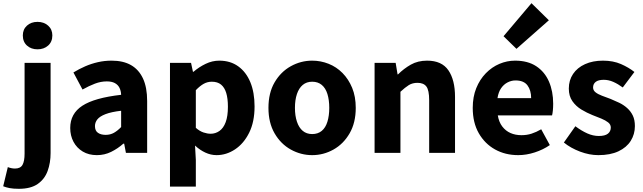

<svg xmlns="http://www.w3.org/2000/svg" viewBox="-77 -958 4030 1203"><path d="M41 225Q6 225 -17 220.5Q-40 216 -57 209L-28 89Q-18 93 -6.5 95.5Q5 98 17 98Q51 98 64 75Q77 52 77 5V-564H240V1Q240 62 221.5 113Q203 164 159.5 194.5Q116 225 41 225ZM158 -649Q118 -649 92 -672.5Q66 -696 66 -736Q66 -774 92 -797.5Q118 -821 158 -821Q198 -821 224.5 -797.5Q251 -774 251 -736Q251 -696 224.5 -672.5Q198 -649 158 -649Z M530 14Q479 14 441.5 -8.5Q404 -31 383.5 -69.5Q363 -108 363 -156Q363 -246 439 -295.5Q515 -345 682 -364Q681 -389 671.5 -408Q662 -427 642.5 -437.5Q623 -448 592 -448Q555 -448 518 -434Q481 -420 440 -397L383 -504Q419 -526 457 -542.5Q495 -559 536.5 -568.5Q578 -578 622 -578Q695 -578 744 -550Q793 -522 819 -466Q845 -410 845 -325V0H712L701 -58H696Q661 -27 619.5 -6.5Q578 14 530 14ZM585 -113Q614 -113 637 -126Q660 -139 682 -162V-264Q621 -257 584.5 -243Q548 -229 533 -210Q518 -191 518 -168Q518 -139 536.5 -126Q555 -113 585 -113Z M988 211V-564H1120L1132 -508H1135Q1170 -538 1211.5 -558Q1253 -578 1297 -578Q1366 -578 1415.5 -542.5Q1465 -507 1491.5 -443Q1518 -379 1518 -291Q1518 -194 1484 -126Q1450 -58 1395.5 -22Q1341 14 1280 14Q1244 14 1209.5 -2Q1175 -18 1145 -46L1150 44V211ZM1243 -120Q1273 -120 1298 -137.5Q1323 -155 1337 -192.5Q1351 -230 1351 -289Q1351 -341 1340.5 -375.5Q1330 -410 1308 -428Q1286 -446 1250 -446Q1223 -446 1199.5 -433Q1176 -420 1150 -393V-157Q1174 -136 1198 -128Q1222 -120 1243 -120Z M1879 14Q1808 14 1745 -21Q1682 -56 1643.5 -122.5Q1605 -189 1605 -282Q1605 -376 1643.5 -442Q1682 -508 1745 -543Q1808 -578 1879 -578Q1932 -578 1981.5 -558.5Q2031 -539 2069 -500.5Q2107 -462 2129.5 -407.5Q2152 -353 2152 -282Q2152 -189 2113.5 -122.5Q2075 -56 2012.5 -21Q1950 14 1879 14ZM1879 -118Q1915 -118 1939 -138Q1963 -158 1974.5 -195.5Q1986 -233 1986 -282Q1986 -332 1974.5 -369Q1963 -406 1939 -426Q1915 -446 1879 -446Q1844 -446 1820 -426Q1796 -406 1783.5 -369Q1771 -332 1771 -282Q1771 -233 1783.5 -195.5Q1796 -158 1820 -138Q1844 -118 1879 -118Z M2270 0V-564H2402L2414 -492H2417Q2453 -528 2497 -553Q2541 -578 2599 -578Q2691 -578 2732.5 -517.5Q2774 -457 2774 -351V0H2612V-330Q2612 -393 2594.5 -416Q2577 -439 2539 -439Q2507 -439 2484 -424.5Q2461 -410 2432 -383V0Z M3170 14Q3089 14 3025 -21.5Q2961 -57 2923 -123Q2885 -189 2885 -282Q2885 -351 2907 -405.5Q2929 -460 2967 -499Q3005 -538 3052.5 -558Q3100 -578 3150 -578Q3230 -578 3283 -543Q3336 -508 3362.5 -447Q3389 -386 3389 -308Q3389 -285 3387 -265.5Q3385 -246 3382 -235H3042Q3049 -193 3070 -165.5Q3091 -138 3121.5 -124.5Q3152 -111 3191 -111Q3224 -111 3253.5 -120.5Q3283 -130 3314 -148L3368 -49Q3326 -20 3273.5 -3Q3221 14 3170 14ZM3040 -343H3251Q3251 -392 3228 -423Q3205 -454 3153 -454Q3127 -454 3103 -441.5Q3079 -429 3062.5 -405Q3046 -381 3040 -343ZM3159 -652 3078 -731 3253 -938 3362 -831Z M3672 14Q3616 14 3557.5 -8Q3499 -30 3456 -65L3528 -167Q3567 -138 3603 -122Q3639 -106 3675 -106Q3714 -106 3732 -120.5Q3750 -135 3750 -159Q3750 -178 3733.5 -191Q3717 -204 3690.5 -215Q3664 -226 3635 -237Q3600 -251 3566 -271.5Q3532 -292 3509.5 -324Q3487 -356 3487 -403Q3487 -455 3513.5 -494.5Q3540 -534 3588.5 -556Q3637 -578 3701 -578Q3765 -578 3814 -556.5Q3863 -535 3898 -507L3825 -410Q3795 -432 3765.5 -445Q3736 -458 3706 -458Q3672 -458 3655.5 -445Q3639 -432 3639 -410Q3639 -392 3654 -380Q3669 -368 3694 -358.5Q3719 -349 3749 -338Q3776 -327 3803 -314Q3830 -301 3852.5 -281Q3875 -261 3888 -234Q3901 -207 3901 -168Q3901 -117 3875 -75.5Q3849 -34 3798 -10Q3747 14 3672 14Z"/></svg>

Font: Noto Sans TC ExtraBold
Style: Regular
Weight: 800
Designer: Ryoko NISHIZUKA  (kana, bopomofo & ideographs); Paul D. Hunt (Latin, Greek & Cyrillic); Sandoll Communications , Soo-you
Foundry: Adobe
Version: Version 2.004-H2;hotconv 1.0.118;makeotfexe 2.5.65603